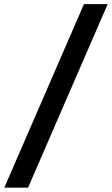

<svg xmlns="http://www.w3.org/2000/svg" viewBox="-67 -781 530 911"><path d="M443.9 -761.4H331.3L-46.5 109.4H66.1Z"/></svg>

Font: Margiela Sans Semi Bold
Style: Italic
Weight: 600
Italic angle: -9.39999°
Designer: Stefan Endress, Andreas Faust
Version: Version 1.100;FEAKit 1.0